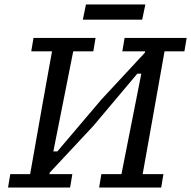

<svg xmlns="http://www.w3.org/2000/svg" viewBox="-20 -840 856 860"><path d="M528 -610 538 -670H816L806 -610H717L664 -312Q653 -249 641.5 -186Q630 -123 619 -60H712L702 0H424L434 -60H524L613 -510H595L398 -276L202 -66V-60H304L294 0H16L26 -60H115L168 -360Q179 -423 190.5 -485.5Q202 -548 213 -610H120L130 -670H408L398 -610H308L219 -162H237L434 -394L629 -604L630 -610ZM351 -752 365 -820H631L617 -752Z"/></svg>

Font: Source Serif 4 Caption
Style: Italic
Weight: 400
Italic angle: -12°
Designer: Frank Grießhammer
Foundry: Adobe Systems Incorporated
Version: Version 4.004;hotconv 1.0.117;makeotfexe 2.5.65602